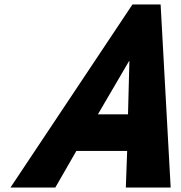

<svg xmlns="http://www.w3.org/2000/svg" viewBox="-20 -845 816 865"><path d="M703.6 -825H576.8L27.1 0H229.1L324 -165H552.9L546.9 0H748.9ZM556.7 -330H421.1L561.5 -570H563Z"/></svg>

Font: Hussar
Style: BdSuprConOblThree
Weight: 700
Foundry: Cannot Into Space Fonts
Version: Version 2.00